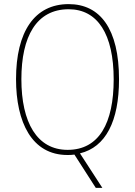

<svg xmlns="http://www.w3.org/2000/svg" viewBox="-20 -744 657 934"><path d="M559 -358C559 -604 467 -724 314 -724C148 -724 58 -590 58 -359C58 -149 135 10 308 10C319 10 330 10 342 8L446 170H478L369 2C494 -28 559 -154 559 -358ZM84 -359C84 -566 157 -699 314 -699C455 -699 533 -578 533 -358C533 -145 462 -15 309 -15C160 -15 84 -148 84 -359Z"/></svg>

Font: Noto Sans Oriya Cond Thin
Style: Regular
Weight: 100
Width: 3
Designer: Amélie Bonet and Sol Matas
Foundry: Google LLC
Version: Version 2.006